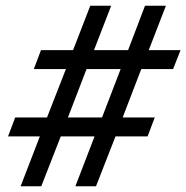

<svg xmlns="http://www.w3.org/2000/svg" viewBox="-20 -650 650 670"><path d="M52 0 119 -174H8L33 -240H144L210 -409H98L123 -475H235L295 -630H368L308 -475H427L486 -630H559L499 -475H610L584 -409H473L408 -240H520L495 -174H383L315 0H243L310 -174H192L124 0ZM217 -240H336L401 -409H282Z"/></svg>

Font: Sometype Mono Medium
Style: Italic
Weight: 500
Italic angle: -12°
Monospace: yes
Designer: Ryoichi Tsunekawa
Foundry: Dharma Type
Version: Version 1.000; ttfautohint (v1.8.3)